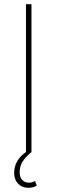

<svg xmlns="http://www.w3.org/2000/svg" viewBox="-20 -720 272 909"><path d="M47 98Q47 68 62 42.5Q77 17 103 0V-700H129V0Q101 23 87 45Q73 67 73 97Q73 118 85 131.5Q97 145 117 145Q132 145 146 137L154 159Q138 169 114 169Q84 169 65.5 149.5Q47 130 47 98Z"/></svg>

Font: Haskoy Thin
Style: Regular
Weight: 100
Designer: Ertekin Erdin
Foundry: Ertekin Erdin
Version: Version 2.000; ttfautohint (v1.8.4.7-5d5b)